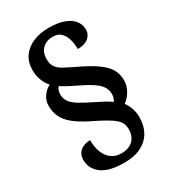

<svg xmlns="http://www.w3.org/2000/svg" viewBox="-209 -865 962 1083"><g transform="rotate(-30 272.0 -323.5)"><path d="M276 113Q220 113 182.5 102Q145 91 123 72Q101 53 91.5 30.5Q82 8 82 -15Q82 -41 93.5 -58.5Q105 -76 125 -85Q145 -94 171 -94Q171 -50 184 -15.5Q197 19 223.5 39Q250 59 289 59Q321 59 344 47Q367 35 379 13Q391 -9 391 -38Q391 -59 384.5 -75Q378 -91 360.5 -107Q343 -123 309 -142.5Q275 -162 219 -189Q164 -217 130 -245Q96 -273 80.5 -305.5Q65 -338 65 -377Q65 -411 83.5 -438Q102 -465 130 -480Q113 -498 100 -528.5Q87 -559 87 -599Q87 -650 112.5 -686Q138 -722 182.5 -741Q227 -760 284 -760Q343 -760 383 -745.5Q423 -731 443 -705Q463 -679 463 -646Q463 -615 438.5 -594.5Q414 -574 368 -574Q368 -604 360.5 -634Q353 -664 334 -684.5Q315 -705 280 -705Q238 -705 212.5 -680.5Q187 -656 187 -611Q187 -579 201 -559.5Q215 -540 242 -525.5Q269 -511 306 -493Q377 -460 421 -430Q465 -400 485.5 -367.5Q506 -335 506 -292Q506 -256 487 -223.5Q468 -191 442 -174Q453 -160 461 -142.5Q469 -125 473 -106Q477 -87 477 -67Q477 -14 454.5 26.5Q432 67 387.5 90Q343 113 276 113ZM395 -214Q400 -222 404 -233Q408 -244 408 -257Q408 -280 398 -300Q388 -320 361.5 -340.5Q335 -361 286 -385Q253 -401 223.5 -416Q194 -431 170 -447Q163 -439 158.5 -427.5Q154 -416 154 -403Q154 -376 167 -355.5Q180 -335 210.5 -315.5Q241 -296 295 -270Q327 -254 351.5 -241Q376 -228 395 -214Z"/></g></svg>

Font: Noto Serif Tamil
Style: Bold
Weight: 700
Designer: Indian Type Foundry, Tom Grace, and the Monotype Design Team
Foundry: Monotype Imaging Inc.
Version: Version 2.003